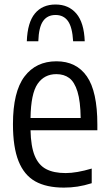

<svg xmlns="http://www.w3.org/2000/svg" viewBox="-20 -823 484 852"><path d="M412 -245H115.5Q117 -173.5 134 -132Q151 -90.5 184.5 -72.8Q218 -55 271.5 -55Q319.5 -55 387 -75V-10Q353.5 0.5 324 5Q294.5 9.5 263.5 9.5Q186 9.5 136.5 -18.2Q87 -46 62.2 -108Q37.5 -170 37.5 -272Q37.5 -415.5 88.5 -483.2Q139.5 -551 230.5 -551Q319 -551 365.5 -484Q412 -417 412 -270.5ZM115.5 -299.5H338Q337 -373.5 323.8 -416.5Q310.5 -459.5 287.2 -476.8Q264 -494 230 -494Q176.5 -494 146.8 -450.8Q117 -407.5 115.5 -299.5ZM226.5 -803Q284.5 -803 318.8 -762.8Q353 -722.5 356 -640H304.5Q301 -702 281.8 -729.2Q262.5 -756.5 226.5 -756.5Q190 -756.5 171 -729.2Q152 -702 150 -640H99Q102 -723.5 135 -763.2Q168 -803 226.5 -803Z"/></svg>

Font: Encode Sans Condensed
Style: Regular
Weight: 400
Width: 3
Designer: Multiple Designers
Foundry: Impallari Type
Version: Version 2.000